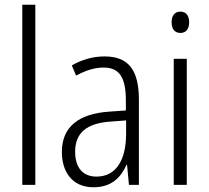

<svg xmlns="http://www.w3.org/2000/svg" viewBox="-20 -780 883 810"><path d="M129 0V-760H74V0Z M421 -542C372 -542 324 -528 283 -504L301 -461C343 -484 381 -495 416 -495C482 -495 511 -457 511 -355V-314L440 -309C312 -300 241 -245 241 -139C241 -55 285 10 374 10C450 10 489 -30 514 -85H516L524 0H566V-359C566 -485 522 -542 421 -542ZM446 -267 512 -272V-216C512 -105 470 -35 387 -35C331 -35 297 -71 297 -140C297 -219 345 -260 446 -267Z M741 -731C716 -731 704 -713 704 -686C704 -658 717 -641 741 -641C765 -641 778 -658 778 -686C778 -713 766 -731 741 -731ZM768 -532H713V0H768Z"/></svg>

Font: Noto Sans Devanagari Condensed Light
Style: Regular
Weight: 300
Width: 3
Designer: Jelle Bosma - Monotype Design Team
Foundry: Monotype Imaging Inc.
Version: Version 2.004